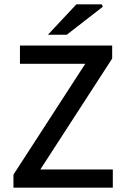

<svg xmlns="http://www.w3.org/2000/svg" viewBox="-20 -865 580 885"><path d="M42 0V-60L373 -571H72V-655H497V-595L166 -84H500V0ZM201 -705 332 -845H449L454 -834L288 -705Z"/></svg>

Font: Source Sans 3 Medium
Style: Regular
Weight: 500
Designer: Paul D. Hunt
Foundry: Adobe
Version: Version 3.052;hotconv 1.1.0;makeotfexe 2.6.0